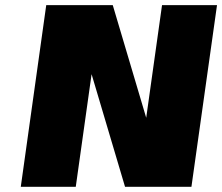

<svg xmlns="http://www.w3.org/2000/svg" viewBox="-20 -720 856 740"><path d="M604.5 -700.2H816.4L717.8 0H461.9L333 -434.1L272 0H60.1L158.2 -700.2H414.6L543.5 -266.1Z"/></svg>

Font: Fivo Sans Black
Style: Regular
Weight: 900
Designer: Alexander Slobzheninov
Foundry: Alexander Slobzheninov
Version: 1.0